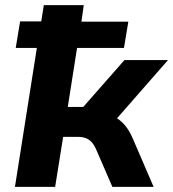

<svg xmlns="http://www.w3.org/2000/svg" viewBox="-20 -725 672 745"><path d="M38 0 123 -539H41L58 -642H140L150 -705H305L296 -641H478L461 -539H279L243 -310H303L463 -492H632L414 -243L387 -281Q413 -279 432.5 -267Q452 -255 467.5 -235.5Q483 -216 495 -188L576 0H416L354 -143Q346 -162 336 -173Q326 -184 313 -189Q300 -194 281 -194H225L194 0Z"/></svg>

Font: Nunito Sans 10pt ExtraBold
Style: Italic
Weight: 800
Italic angle: -9°
Designer: Vernon Adams
Foundry: Vernon Adams
Version: Version 3.101;gftools[0.9.27]